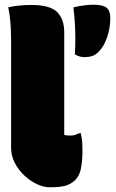

<svg xmlns="http://www.w3.org/2000/svg" viewBox="-20 -781 490 813"><path d="M27 -610Q27 -693 15 -750Q59 -760 112 -760Q192 -760 222 -730Q252 -700 252 -644V-210Q258 -208 265.5 -207.5Q273 -207 277 -207Q289 -207 297 -209.5Q305 -212 316 -217H322Q327 -195 328 -180.5Q329 -166 329 -135Q329 -101 323 -69Q317 -37 299 -19Q283 -3 260 4.5Q237 12 190 12Q165 12 137 -1Q109 -14 84 -37Q59 -60 43 -90.5Q27 -121 27 -155ZM338 -539Q316 -539 297 -551Q299 -588 299 -615.5Q299 -643 297.5 -674Q296 -705 291 -750Q339 -761 377 -761Q416 -761 431.5 -748Q447 -735 447 -705Q447 -662 433.5 -623Q420 -584 397 -561Q384 -548 369.5 -543.5Q355 -539 338 -539Z"/></svg>

Font: Recursive Sn Csl St XBk
Style: Regular
Weight: 1000
Version: Version 1.079;hotconv 1.0.112;makeotfexe 2.5.65598; ttfautoh